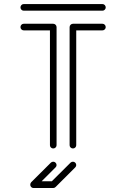

<svg xmlns="http://www.w3.org/2000/svg" viewBox="-20 -733 623 948"><path d="M485.8 -680.2H97.2Q90.3 -680.2 85.7 -685.1Q81.1 -689.9 81.1 -696.3Q81.1 -703.1 85.7 -708Q90.3 -712.9 97.2 -712.9H485.8Q492.7 -712.9 497.3 -708Q502 -703.1 502 -696.3Q502 -689.9 497.3 -685.1Q492.7 -680.2 485.8 -680.2ZM242.7 0Q236.3 0 231.4 -4.6Q226.6 -9.3 226.6 -16.1V-583H97.2Q90.3 -583 85.7 -587.9Q81.1 -592.8 81.1 -599.1Q81.1 -606 85.7 -610.8Q90.3 -615.7 97.2 -615.7H242.7Q249.5 -615.7 254.4 -610.8Q259.3 -606 259.3 -599.1V-16.1Q259.3 -9.3 254.4 -4.6Q249.5 0 242.7 0ZM340.3 0Q333.5 0 328.6 -4.6Q323.7 -9.3 323.7 -16.1V-599.1Q323.7 -606 328.6 -610.8Q333.5 -615.7 340.3 -615.7H485.8Q492.7 -615.7 497.3 -610.8Q502 -606 502 -599.1Q502 -592.8 497.3 -587.9Q492.7 -583 485.8 -583H356.4V-16.1Q356.4 -9.3 351.6 -4.6Q346.7 0 340.3 0ZM340.3 65.4Q346.7 65.4 351.6 70.3Q356.4 75.2 356.4 82Q356.4 88.4 351.6 93.3L254.4 190.4Q249.5 195.3 242.7 195.3H145.5Q135.7 195.3 130.4 185.1Q129.4 181.6 129.4 178.7Q129.4 172.4 133.8 167L231.4 69.8Q236.3 65.4 243.2 65.4Q249.5 65.4 254.4 70.3Q259.3 75.2 259.3 82Q259.3 88.4 254.4 93.3L185.5 162.1H235.8L328.6 69.8Q333.5 65.4 340.3 65.4Z"/></svg>

Font: Neon Sans
Style: Regular
Weight: 400
Designer: GGBot
Version: 0.80